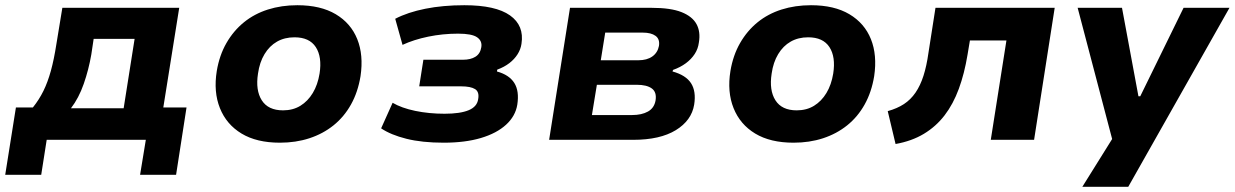

<svg xmlns="http://www.w3.org/2000/svg" viewBox="-35 -536 4733 736"><path d="M-15 134 26 -124H91Q115 -154 131.5 -187.5Q148 -221 160 -264.5Q172 -308 181 -366L204 -506H652L591 -124H680L640 134H502L524 0H144L123 134ZM237 -121H439L481 -387H324L315 -327Q305 -269 286 -214.5Q267 -160 237 -121Z M1038 11Q949 11 891 -24Q833 -59 808 -121.5Q783 -184 796 -264Q806 -324 833 -371Q860 -418 900 -450.5Q940 -483 992 -499.5Q1044 -516 1105 -516Q1194 -516 1252 -481.5Q1310 -447 1334.5 -386Q1359 -325 1347 -244Q1337 -183 1310.5 -135.5Q1284 -88 1243.5 -55.5Q1203 -23 1151 -6Q1099 11 1038 11ZM1050 -113Q1088 -113 1116.5 -130.5Q1145 -148 1164 -179.5Q1183 -211 1190 -254Q1200 -318 1175.5 -355.5Q1151 -393 1094 -393Q1056 -393 1027 -376.5Q998 -360 979 -328.5Q960 -297 954 -254Q944 -190 968.5 -151.5Q993 -113 1050 -113Z M1666 11Q1583 11 1523 -4Q1463 -19 1426 -44L1470 -142Q1504 -122 1556.5 -111Q1609 -100 1669 -100Q1729 -100 1761.5 -113.5Q1794 -127 1798 -156Q1803 -184 1786 -194.5Q1769 -205 1733 -205H1572L1588 -307H1740Q1769 -307 1787.5 -318.5Q1806 -330 1810 -355Q1814 -379 1794 -393Q1774 -407 1721 -407Q1662 -407 1606.5 -395.5Q1551 -384 1508 -364L1480 -464Q1528 -489 1595.5 -502.5Q1663 -516 1745 -516Q1865 -516 1920 -477Q1975 -438 1964 -368Q1961 -347 1949 -328Q1937 -309 1917.5 -294Q1898 -279 1871 -269L1870 -262Q1917 -249 1936.5 -218Q1956 -187 1948 -135Q1941 -91 1905 -58Q1869 -25 1808.5 -7Q1748 11 1666 11Z M2070 0 2150 -506H2463Q2536 -506 2577.5 -489.5Q2619 -473 2635 -443.5Q2651 -414 2644 -373Q2641 -349 2628 -329Q2615 -309 2594 -293.5Q2573 -278 2545 -268L2543 -262Q2594 -248 2614 -217Q2634 -186 2626 -135Q2616 -74 2555.5 -37Q2495 0 2392 0ZM2234 -95H2388Q2425 -95 2449 -108.5Q2473 -122 2478 -151Q2483 -183 2463.5 -197Q2444 -211 2406 -211H2253ZM2268 -305H2412Q2445 -305 2465.5 -319.5Q2486 -334 2491 -360Q2495 -386 2478 -398.5Q2461 -411 2429 -411H2285Z M3007 11Q2918 11 2860 -24Q2802 -59 2777 -121.5Q2752 -184 2765 -264Q2775 -324 2802 -371Q2829 -418 2869 -450.5Q2909 -483 2961 -499.5Q3013 -516 3074 -516Q3163 -516 3221 -481.5Q3279 -447 3303.5 -386Q3328 -325 3316 -244Q3306 -183 3279.5 -135.5Q3253 -88 3212.5 -55.5Q3172 -23 3120 -6Q3068 11 3007 11ZM3019 -113Q3057 -113 3085.5 -130.5Q3114 -148 3133 -179.5Q3152 -211 3159 -254Q3169 -318 3144.5 -355.5Q3120 -393 3063 -393Q3025 -393 2996 -376.5Q2967 -360 2948 -328.5Q2929 -297 2923 -254Q2913 -190 2937.5 -151.5Q2962 -113 3019 -113Z M3398 16 3368 -110Q3404 -120 3430 -137Q3456 -154 3474.5 -181Q3493 -208 3505 -245.5Q3517 -283 3524 -333L3551 -506H4008L3929 0H3763L3823 -381H3683L3674 -327Q3662 -254 3640.5 -195.5Q3619 -137 3586 -94Q3553 -51 3506.5 -23Q3460 5 3398 16Z M4114 180 4245 -30 4239 38 4096 -506H4266L4329 -167H4336L4502 -506H4678L4290 180Z"/></svg>

Font: Nunito Sans 6pt ExtraBold
Style: Italic
Weight: 800
Italic angle: -9°
Version: Version 3.101;gftools[0.9.27]